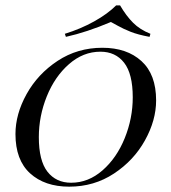

<svg xmlns="http://www.w3.org/2000/svg" viewBox="-20 -678 630 709"><path d="M37.1 -183.1Q37.1 -256.5 78.2 -330.6Q119.4 -404.8 192.7 -453.2Q266.1 -501.6 358.1 -501.6Q448.4 -501.6 502.4 -452.4Q556.5 -403.2 556.5 -307.3Q556.5 -233.9 515.3 -159.7Q474.2 -85.5 400.8 -37.1Q327.4 11.3 235.5 11.3Q145.2 11.3 91.1 -37.9Q37.1 -87.1 37.1 -183.1ZM123.4 -171.8Q123.4 -84.7 155.2 -44Q187.1 -3.2 242.7 -3.2Q306.5 -3.2 358.9 -49.2Q411.3 -95.2 440.7 -168.1Q470.2 -241.1 470.2 -318.5Q470.2 -405.6 438.3 -446.4Q406.5 -487.1 350.8 -487.1Q287.1 -487.1 234.7 -441.1Q182.3 -395.2 152.8 -322.2Q123.4 -249.2 123.4 -171.8ZM223.4 -541.9 219.4 -553.2Q277.4 -571 327.4 -598.8Q377.4 -626.6 408.9 -658.1H423.4Q446 -619.4 471.4 -594Q496.8 -568.5 535.5 -553.2L532.3 -541.9Q488.7 -550 461.7 -560.9Q434.7 -571.8 415.3 -582.7Q396 -593.5 389.5 -596.8Q300 -558.9 223.4 -541.9Z"/></svg>

Font: Playfair Display SC
Style: Italic
Weight: 400
Italic angle: -14°
Designer: Claus Eggers Sørensen
Foundry: Claus Eggers Sørensen
Version: Version 1.202; ttfautohint (v1.6)